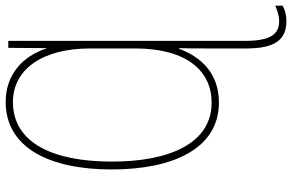

<svg xmlns="http://www.w3.org/2000/svg" viewBox="-192 -570 1005 660"><g transform="rotate(-90 310.0 -240.5)"><path d="M289 -723C132 -723 57 -573 57 -359C57 -147 129 10 287 10C384 10 442 -47 472 -127H474C473 -103 473 -61 473 -36V105C473 203 503 242 567 242C588 242 606 237 620 229V204C604 210 587 217 567 217C520 217 499 185 499 99V-714H475L474 -583H473C446 -665 383 -723 289 -723ZM289 -698C399 -698 473 -600 473 -432V-279C473 -97 393 -15 287 -15C145 -15 84 -163 84 -358C84 -560 148 -698 289 -698Z"/></g></svg>

Font: Noto Sans Condensed Thin
Style: Regular
Weight: 100
Width: 3
Designer: Monotype Design Team
Foundry: Monotype Imaging Inc.
Version: Version 2.013